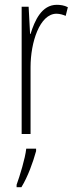

<svg xmlns="http://www.w3.org/2000/svg" viewBox="-20 -557 311 798"><path d="M216 -537C153 -537 124 -471 107 -416H105L99 -529H70V0H107V-278C107 -381 145 -500 215 -500C229 -500 244 -495 253 -491L262 -527C247 -535 230 -537 216 -537ZM130 71V61H89C85 101 62 175 49 211V221H69C96 177 117 118 130 71Z"/></svg>

Font: Noto Sans Devanagari UI ExtraCondensed ExtraLight
Style: Regular
Weight: 200
Width: 2
Designer: Jelle Bosma - Monotype Design Team
Foundry: Monotype Imaging Inc.
Version: Version 2.004